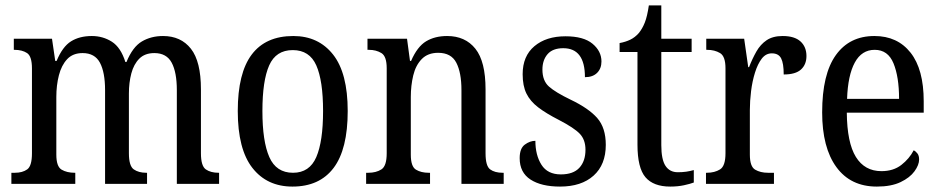

<svg xmlns="http://www.w3.org/2000/svg" viewBox="-20 -679 3472 709"><path d="M22 0V-41H35Q63 -41 80.5 -53.5Q98 -66 98 -113V-426Q98 -471 80 -483Q62 -495 33 -495H31V-536H172L184 -454H189Q211 -507 242.5 -526.5Q274 -546 319 -546Q360 -546 393 -525Q426 -504 443 -450H447Q470 -506 504 -526Q538 -546 582 -546Q648 -546 685 -499Q722 -452 722 -349V-113Q722 -66 740 -53.5Q758 -41 787 -41H789V0H633V-346Q633 -412 614 -447.5Q595 -483 550 -483Q515 -483 494.5 -462.5Q474 -442 465 -408Q456 -374 456 -334V-113Q456 -66 474 -53.5Q492 -41 520 -41H523V0H368V-346Q368 -412 349 -447.5Q330 -483 285 -483Q249 -483 228 -460.5Q207 -438 197.5 -401Q188 -364 188 -321V-108Q188 -64 207.5 -52.5Q227 -41 256 -41H258V0Z M1060 10Q966 10 912 -59Q858 -128 858 -269Q858 -409 909.5 -477.5Q961 -546 1063 -546Q1156 -546 1210 -477.5Q1264 -409 1264 -269Q1264 -128 1212 -59Q1160 10 1060 10ZM1062 -41Q1123 -41 1148 -99Q1173 -157 1173 -269Q1173 -381 1148 -437.5Q1123 -494 1061 -494Q999 -494 974 -437.5Q949 -381 949 -269Q949 -157 974.5 -99Q1000 -41 1062 -41Z M1332 0V-41H1340Q1369 -41 1388.5 -53.5Q1408 -66 1408 -113V-427Q1408 -471 1388.5 -483Q1369 -495 1342 -495H1337V-536H1483L1494 -454H1498Q1521 -507 1553.5 -526.5Q1586 -546 1631 -546Q1698 -546 1735.5 -499Q1773 -452 1773 -349V-113Q1773 -66 1790 -53.5Q1807 -41 1836 -41H1840V0H1684V-346Q1684 -411 1665 -447.5Q1646 -484 1598 -484Q1560 -484 1537.5 -461Q1515 -438 1506 -400.5Q1497 -363 1497 -321V-108Q1497 -64 1516 -52.5Q1535 -41 1563 -41H1568V0Z M2048 10Q1979 10 1939 -16Q1899 -42 1899 -95Q1899 -131 1918 -145Q1937 -159 1957 -159Q1957 -106 1979.5 -70.5Q2002 -35 2051 -35Q2097 -35 2119.5 -59.5Q2142 -84 2142 -126Q2142 -163 2121 -185Q2100 -207 2044 -236Q1997 -260 1967.5 -282.5Q1938 -305 1924 -333.5Q1910 -362 1910 -405Q1910 -472 1953.5 -508.5Q1997 -545 2068 -545Q2135 -545 2168 -517.5Q2201 -490 2201 -452Q2201 -426 2185 -410Q2169 -394 2140 -394Q2140 -501 2060 -501Q2021 -501 2002 -479Q1983 -457 1983 -422Q1983 -381 2007 -359.5Q2031 -338 2087 -311Q2154 -279 2185.5 -243Q2217 -207 2217 -144Q2217 -71 2172 -30.5Q2127 10 2048 10Z M2455 10Q2393 10 2363.5 -24.5Q2334 -59 2334 -145V-487H2268V-520Q2290 -524 2307.5 -532.5Q2325 -541 2339 -557Q2352 -573 2361 -595.5Q2370 -618 2376 -659H2422V-536H2534V-487H2422V-143Q2422 -90 2437.5 -66.5Q2453 -43 2483 -43Q2500 -43 2514 -45Q2528 -47 2542 -51V-5Q2529 0 2506 5Q2483 10 2455 10Z M2587 0V-41H2590Q2619 -41 2639 -53.5Q2659 -66 2659 -113V-427Q2659 -471 2639 -483Q2619 -495 2591 -495H2588V-536H2728L2743 -431H2746Q2758 -462 2773 -488.5Q2788 -515 2811 -530.5Q2834 -546 2870 -546Q2914 -546 2936 -526Q2958 -506 2958 -472Q2958 -441 2938 -422.5Q2918 -404 2874 -404Q2874 -445 2864.5 -463.5Q2855 -482 2830 -482Q2808 -482 2793 -462.5Q2778 -443 2768 -411Q2758 -379 2753.5 -342.5Q2749 -306 2749 -273V-108Q2749 -64 2768.5 -52.5Q2788 -41 2816 -41H2838V0Z M3218 10Q3121 10 3068.5 -62Q3016 -134 3016 -264Q3016 -405 3066.5 -475.5Q3117 -546 3209 -546Q3294 -546 3342.5 -484.5Q3391 -423 3391 -305V-263H3107Q3108 -152 3140.5 -99.5Q3173 -47 3235 -47Q3279 -47 3308.5 -70Q3338 -93 3354 -124Q3362 -120 3368 -112Q3374 -104 3374 -90Q3374 -70 3357 -46.5Q3340 -23 3305.5 -6.5Q3271 10 3218 10ZM3300 -314Q3300 -395 3279.5 -445Q3259 -495 3210 -495Q3162 -495 3136.5 -448Q3111 -401 3108 -314Z"/></svg>

Font: Noto Serif Myanmar Cond
Style: Regular
Weight: 400
Width: 3
Designer: Ben Mitchell and the Monotype Design Team
Foundry: Monotype Imaging Inc.
Version: Version 2.106; ttfautohint (v1.8.4.7-5d5b)